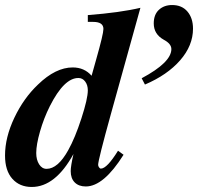

<svg xmlns="http://www.w3.org/2000/svg" viewBox="-41 -730 787 763"><path d="M535 -394 522 -419Q640 -482 640 -535Q640 -556 610 -572Q570 -594 570 -637Q570 -672 590.5 -691Q611 -710 643 -710Q682 -710 704 -684Q726 -658 726 -616Q726 -549 675 -490.5Q624 -432 535 -394ZM517 -699 400 -278Q349 -94 349 -75Q349 -70 352.5 -65Q356 -60 360 -60Q384 -60 428 -131L450 -115Q371 11 300 11Q272 11 256 -5Q240 -21 240 -50Q240 -70 251 -118Q179 13 85 13Q37 13 8 -19.5Q-21 -52 -21 -112Q-21 -184 16 -262Q53 -340 110 -394Q180 -462 248 -462Q294 -462 323 -429L341 -493Q370 -595 370 -615Q370 -643 329 -643H308V-670Q437 -680 517 -699ZM308 -371Q308 -392 297.5 -406Q287 -420 271 -420Q214 -421 157 -308Q133 -260 118 -207.5Q103 -155 103 -122Q103 -95 114.5 -77Q126 -59 144 -59Q189 -59 230 -133Q257 -181 282.5 -259.5Q308 -338 308 -371Z"/></svg>

Font: STIX MathJax Latin
Style: Bold Italic
Weight: 700
Italic angle: -16.33°
Designer: MicroPress Inc., with final additions and corrections provided by Coen Hoffman, Elsevier (retired)
Version: Version 1.1.1